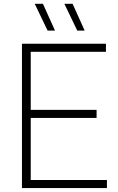

<svg xmlns="http://www.w3.org/2000/svg" viewBox="-20 -964 604 984"><path d="M92.5 0V-740H523V-698.5H137.5V-41.5H528V0ZM123.5 -359.5V-401H475V-359.5ZM376 -807 310 -944.5H352L414 -807ZM224 -807 158 -944.5H200L262 -807Z"/></svg>

Font: Encode Sans SC Condensed Thin ExtraLight
Style: Regular
Weight: 250
Version: Version 3.002